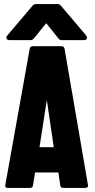

<svg xmlns="http://www.w3.org/2000/svg" viewBox="-20 -923 467 943"><path d="M174 -200H244L210 -432ZM19 0Q3 0 6 -14L126 -684Q129 -696 141 -696H282Q294 -696 297 -684L412 -15Q415 0 397 0H291Q278 0 276 -12L267 -76H152L142 -12Q140 0 127 0ZM26 -726Q15 -726 12 -733.5Q9 -741 16 -749L140 -895Q147 -903 156 -903H263Q272 -903 279 -895L403 -749Q409 -741 406.5 -733.5Q404 -726 393 -726H282Q273 -726 267 -734L207 -809L146 -734Q140 -726 131 -726Z"/></svg>

Font: AL Dynamic
Style: Bold
Weight: 700
Version: Version 1.000; ttfautohint (v1.8.2) -l 8 -r 50 -G 200 -x 14 